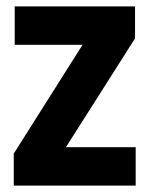

<svg xmlns="http://www.w3.org/2000/svg" viewBox="-20 -580 467 600"><path d="M23 0V-100L238 -440H26V-560H402V-460L186 -120H404V0Z"/></svg>

Font: Tektur SemiCondensed SemiBold
Style: Regular
Weight: 600
Width: 4
Designer: Adam Jagosz
Foundry: Adam Jagosz
Version: Version 1.005;gftools[0.9.30]